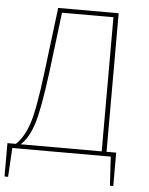

<svg xmlns="http://www.w3.org/2000/svg" viewBox="-60 -727 707 911"><g transform="rotate(5 293.5 -271.5)"><path d="M468 -21H514V138H498L490 0H21L13 138H-4V-21H36Q74 -56 97 -124.5Q120 -193 142 -374L180 -681H468ZM445 -21V-660H200L165 -375Q142 -196 119.5 -125.5Q97 -55 59 -21Z"/></g></svg>

Font: FiraGO Thin
Style: Regular
Weight: 100
Designer: bBox Type
Foundry: bBox Type GmbH
Version: Version 1.001;PS 001.001;hotconv 1.0.88;makeotf.lib2.5.64775